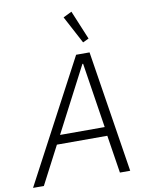

<svg xmlns="http://www.w3.org/2000/svg" viewBox="-121 -1013 833 1084"><g transform="rotate(-10 295.5 -471.0)"><path d="M400 -760 316 -918 365 -942 434 -776ZM536 0H477L443 -217H154L41 0H-21L349 -698H426ZM437 -268 379 -641H375L181 -268Z"/></g></svg>

Font: IBM Plex Sans Light
Style: Italic
Weight: 300
Italic angle: -11.31°
Designer: Mike Abbink, Paul van der Laan, Pieter van Rosmalen
Foundry: Bold Monday
Version: Version 3.0